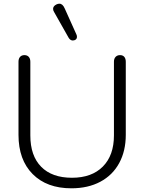

<svg xmlns="http://www.w3.org/2000/svg" viewBox="-20 -1008 781 1038"><path d="M80 -279V-674Q80 -691 88.5 -700.5Q97 -710 112 -710Q127 -710 135.5 -700.5Q144 -691 144 -674V-276Q144 -166 202.5 -106.5Q261 -47 369 -47Q476 -47 536 -107.5Q596 -168 596 -276V-674Q596 -691 605 -700.5Q614 -710 629 -710Q644 -710 652 -700.5Q660 -691 660 -674V-279Q660 -192 624.5 -126.5Q589 -61 522.5 -25.5Q456 10 366 10Q233 10 156.5 -67Q80 -144 80 -279ZM374 -789Q360 -789 351 -804L273 -942Q267 -951 267 -960Q267 -975 285 -984Q293 -988 301 -988Q319 -988 330 -962L393 -822Q396 -816 396 -809Q396 -796 384 -791Q378 -789 374 -789Z"/></svg>

Font: Kodchasan Light
Style: Regular
Weight: 300
Version: Version 1.000; ttfautohint (v1.6)